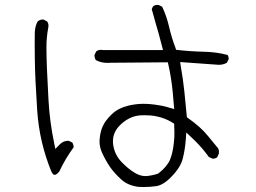

<svg xmlns="http://www.w3.org/2000/svg" viewBox="-20 -748 1040 781"><path d="M571.8 -31.7Q549.3 -31.7 526.9 -45.9Q501.5 -61 474.6 -88.9Q445.3 -119.1 439.9 -162.6Q439.5 -168.5 439.5 -174.3Q439.5 -212.9 472.7 -243.2Q509.3 -276.4 551.8 -278.8Q560.1 -279.3 569.6 -279.3Q579.1 -279.3 593 -278.3Q606.9 -277.3 622.6 -273.4Q654.8 -266.1 682.6 -248.5L688.5 -244.6Q689.5 -225.1 689.5 -205.8Q689.5 -186.5 687 -165.5Q682.6 -125.5 671.9 -99.1Q660.2 -70.8 625.5 -43.5L623.5 -42Q602.5 -34.7 579.6 -32.2Q575.7 -31.7 571.8 -31.7ZM189.5 -48.8Q196.3 -36.6 202.1 -36.6Q209.5 -36.6 221.2 -50.3Q246.1 -103.5 279.3 -148.4Q279.3 -148.9 279.3 -150.6Q279.3 -152.3 279.1 -154.8Q278.8 -157.2 277.8 -159.7Q276.4 -164.6 273.9 -168.5L259.3 -175.3Q258.8 -175.3 255.1 -175.3Q251.5 -175.3 245.6 -173.8Q233.4 -170.9 222.2 -159.7L205.1 -142.1L200.2 -166.5Q182.1 -253.4 177.2 -341.8Q168.9 -488.8 168.9 -553.7Q168.9 -579.1 170.4 -592.3Q172.4 -615.7 176.3 -635.3Q177.2 -639.2 177.2 -642.6Q177.2 -653.8 171.4 -661.1L156.7 -668.5Q155.8 -668.9 153.6 -668.9Q151.4 -668.9 147.5 -668Q140.1 -666.5 133.3 -661.1Q122.6 -641.6 121.6 -617.2Q121.1 -603 121.1 -576.2Q121.1 -548.8 121.6 -508.8Q122.6 -429.2 131.3 -298.8Q140.1 -168.5 189.5 -48.8ZM417 -492.2Q422.9 -492.2 430.2 -492.7L662.6 -494.6L665 -484.4Q676.8 -432.6 682.6 -373.5Q685.1 -350.6 688.5 -304.2Q662.6 -312 655 -314Q647.5 -315.9 639.4 -317.6Q631.3 -319.3 623.5 -320.3Q591.8 -325.7 563 -325.7Q534.2 -325.7 502.4 -318.4Q460.4 -308.1 435.1 -283.7Q408.2 -257.8 397.7 -234.1Q387.2 -210.4 385.3 -180.7Q384.8 -177.2 384.8 -173.8Q384.8 -148.4 396 -125Q409.2 -96.2 426.8 -69.8Q444.8 -43.9 473.6 -17.6Q500.5 6.8 543.9 12.2Q554.2 12.7 564.5 12.7Q590.3 12.7 614.3 9.3Q645 5.4 679.2 -31.2Q714.8 -67.9 723.6 -103.5Q732.9 -140.6 735.8 -181.6L737.8 -209Q766.1 -182.6 773.4 -175.3Q805.2 -143.6 829.1 -109.9L843.3 -103Q844.7 -102.5 846.7 -102.5Q848.6 -102.5 851.6 -103Q857.9 -104 863.3 -107.9L870.1 -123Q870.6 -127.4 870.6 -130.9Q870.6 -140.6 865.7 -146.5Q855 -158.7 825.2 -195.8Q796.4 -231.4 745.1 -267.6L740.2 -271L730 -375Q725.1 -422.9 715.3 -479L712.9 -495.6L861.8 -484.9Q866.2 -484.4 871.8 -484.4Q877.4 -484.4 885.7 -486.1Q894 -487.8 902.8 -492.7L909.7 -506.3Q910.2 -507.8 910.2 -509.5Q910.2 -511.2 909.7 -514.2Q908.7 -520 905.8 -524.4Q860.4 -536.6 808.1 -537.6Q755.9 -538.6 696.3 -545.4L693.8 -553.2Q677.7 -595.7 667.7 -639.2Q657.7 -682.6 639.6 -720.7L626 -727.5Q622.6 -728 619.6 -728Q609.9 -728 602.5 -722.2L597.2 -710.9Q606.9 -675.3 613.3 -653.1Q619.6 -630.9 622.6 -621.3Q625.5 -611.8 627.9 -602.1Q633.3 -582 643.1 -544.4H399.4Q394.5 -545.4 390.6 -545.4Q379.9 -545.4 371.6 -539.1L364.7 -525.4Q364.3 -524.4 364.3 -521Q364.3 -517.6 365.7 -512.7Q367.2 -507.8 370.1 -503.4Q391.1 -492.2 417 -492.2Z"/></svg>

Font: NaikaiFont
Style: ExtraLight
Weight: 200
Version: Version 1.89